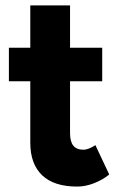

<svg xmlns="http://www.w3.org/2000/svg" viewBox="-20 -676 449 708"><path d="M91.7 -149.7V-656H238.3V-185.1Q238.3 -153.7 250.5 -138.8Q262.7 -123.9 287.8 -123.9Q297.2 -123.9 309 -128.6Q320.9 -133.3 331.8 -140.8L382.8 -32.5Q357.8 -12.4 326.3 -0.2Q294.8 12 264.7 12Q179.1 12 135.4 -29.7Q91.7 -71.4 91.7 -149.7ZM12.8 -500H356.9V-376.4H12.8Z"/></svg>

Font: Oak Sans Light
Style: Regular
Weight: 400
Designer: Erik Kennedy, Walven
Foundry: Erik Kennedy, Walven
Version: Version 1.100;Glyphs 3.1.2 (3151)